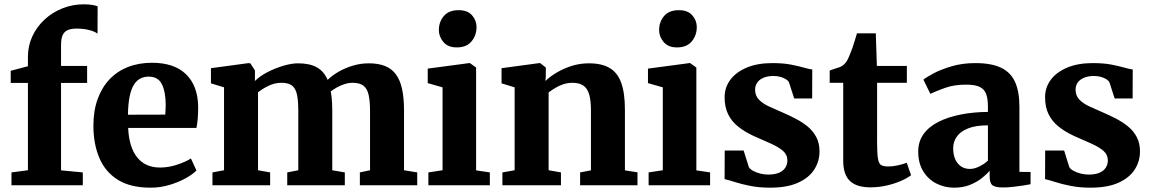

<svg xmlns="http://www.w3.org/2000/svg" viewBox="-20 -856 5322 887"><path d="M33 0V-59.5L109 -69.5V-473H29.5V-529L109 -550V-593Q109 -644.5 129.5 -688.5Q150 -732.5 186 -765.8Q222 -799 268.5 -817.5Q315 -836 365.5 -836Q393 -836 408.8 -832.8Q424.5 -829.5 431 -827L430.5 -700.5Q416.5 -711.5 390 -717.8Q363.5 -724 334.5 -724Q308.5 -724 292.5 -716.8Q276.5 -709.5 269.2 -693Q262 -676.5 262 -648V-551.5H382.5V-473H262V-69L362.5 -59.5V0Z M675.5 11Q582.5 11 524.2 -25.5Q466 -62 438.8 -126.8Q411.5 -191.5 411.5 -275.5Q411.5 -344 431 -398Q450.5 -452 486 -489.5Q521.5 -527 571.2 -546.5Q621 -566 682 -566Q785 -566 839.2 -513.2Q893.5 -460.5 895.5 -365Q895.5 -332 893.5 -307.5Q891.5 -283 887.5 -265H572Q574 -220.5 584.5 -186.5Q595 -152.5 613.5 -129.2Q632 -106 658.5 -94Q685 -82 719.5 -82Q759 -82 799.2 -95.5Q839.5 -109 862 -124L887.5 -68.5Q872 -52 839.5 -33.5Q807 -15 764.2 -2Q721.5 11 675.5 11ZM571 -326 743.5 -326.5Q744 -337.5 744.8 -348.2Q745.5 -359 745.5 -370Q745.5 -430.5 728.2 -466.2Q711 -502 667 -502Q647 -502 630 -494Q613 -486 600 -466.8Q587 -447.5 579.5 -413.2Q572 -379 571 -326Z M961.5 0V-59.5L1015 -69.5V-452.5L954.5 -471V-541L1128.5 -564.5L1137 -563L1158 -530L1157.5 -481.5Q1179.5 -504 1215.2 -522.5Q1251 -541 1289 -552.2Q1327 -563.5 1356.5 -563.5Q1411 -563.5 1444 -544.8Q1477 -526 1493.5 -487Q1515 -508 1545.2 -525.2Q1575.5 -542.5 1611.2 -553Q1647 -563.5 1683.5 -563.5Q1727.5 -563.5 1758.8 -551Q1790 -538.5 1809.2 -512.2Q1828.5 -486 1837.5 -444.8Q1846.5 -403.5 1846.5 -346V-69.5L1907.5 -59.5V0H1642.5V-59.5L1689.5 -69.5V-342Q1689.5 -389.5 1682.8 -418.5Q1676 -447.5 1658.5 -460.5Q1641 -473.5 1609.5 -473.5Q1590.5 -473.5 1571.8 -467.5Q1553 -461.5 1536.5 -452.2Q1520 -443 1508 -433.5Q1510.5 -421.5 1512 -407.2Q1513.5 -393 1514.2 -378Q1515 -363 1515 -346.5V-69.5L1573 -59.5V0H1307V-59.5L1358 -69.5V-345Q1358 -391.5 1351.8 -419.8Q1345.5 -448 1329 -460.8Q1312.5 -473.5 1280.5 -473.5Q1248.5 -473.5 1219.8 -459.2Q1191 -445 1172 -429.5V-69.5L1228 -59.5V0Z M1959 0V-59.5L2024.5 -69.5V-452.5L1956 -472V-539L2147.5 -564.5H2151L2179.5 -544V-69L2243 -59.5V0ZM2089.5 -637Q2049.5 -637 2028.5 -661.8Q2007.5 -686.5 2007.5 -717Q2007.5 -755 2030.5 -782Q2053.5 -809 2098.5 -809H2099.5Q2140 -809 2160.8 -785.2Q2181.5 -761.5 2181.5 -731Q2181.5 -693 2158.5 -665Q2135.5 -637 2090.5 -637Z M2357.5 -69.5V-452.5L2297 -471V-541L2471.5 -564.5H2475.5L2501.5 -544V-507L2500 -482Q2521 -502.5 2552.2 -521Q2583.5 -539.5 2621.2 -551.5Q2659 -563.5 2700.5 -563.5Q2759.5 -563.5 2796 -542.2Q2832.5 -521 2849.8 -473.8Q2867 -426.5 2867 -348.5V-69L2925 -60V0H2660V-59.5L2710 -69V-345Q2710 -392 2701.8 -420Q2693.5 -448 2674.8 -460.8Q2656 -473.5 2624.5 -473.5Q2602 -473.5 2581.5 -466.5Q2561 -459.5 2544 -449Q2527 -438.5 2514.5 -429V-69.5L2571.5 -59.5V0H2301V-59.5Z M2976.5 0V-59.5L3042 -69.5V-452.5L2973.5 -472V-539L3165 -564.5H3168.5L3197 -544V-69L3260.5 -59.5V0ZM3107 -637Q3067 -637 3046 -661.8Q3025 -686.5 3025 -717Q3025 -755 3048 -782Q3071 -809 3116 -809H3117Q3157.5 -809 3178.2 -785.2Q3199 -761.5 3199 -731Q3199 -693 3176 -665Q3153 -637 3108 -637Z M3537.5 11Q3488 11 3447 3Q3406 -5 3375.8 -14.8Q3345.5 -24.5 3327.5 -28.5L3328 -160.5H3415.5L3439.5 -84Q3444.5 -75 3458.8 -67Q3473 -59 3491.8 -54.2Q3510.5 -49.5 3529 -49.5Q3559.5 -49.5 3579 -58Q3598.5 -66.5 3608 -81.5Q3617.5 -96.5 3617.5 -115Q3617.5 -141.5 3597.2 -159Q3577 -176.5 3542.2 -192.2Q3507.5 -208 3462.5 -227.5Q3421 -246.5 3390.5 -270.8Q3360 -295 3343.8 -328.2Q3327.5 -361.5 3327.5 -406.5Q3327.5 -452 3354 -487.5Q3380.5 -523 3430 -543.8Q3479.5 -564.5 3547.5 -564.5Q3597.5 -564.5 3632.8 -557.8Q3668 -551 3692.2 -544Q3716.5 -537 3732.5 -535L3732 -401H3649L3625 -475.5Q3621 -483.5 3610.8 -490Q3600.5 -496.5 3585.8 -500.8Q3571 -505 3553 -505Q3527.5 -505 3508.2 -497.2Q3489 -489.5 3478.8 -475.2Q3468.5 -461 3468.5 -442Q3468.5 -413.5 3486.5 -395.2Q3504.5 -377 3533.5 -363.8Q3562.5 -350.5 3595 -336.5Q3626.5 -323 3657 -307Q3687.5 -291 3712 -270.8Q3736.5 -250.5 3751.2 -222.5Q3766 -194.5 3766 -156.5Q3766 -110.5 3741.5 -72.5Q3717 -34.5 3666.5 -11.8Q3616 11 3537.5 11Z M4001 9.5Q3937.5 9.5 3906.5 -20Q3875.5 -49.5 3875.5 -113.5V-473.5H3813V-530Q3825 -535 3837 -538.5Q3849 -542 3859.5 -546Q3870 -550 3876.5 -556Q3884 -562.5 3889 -569.5Q3894 -576.5 3898.2 -585.5Q3902.5 -594.5 3907 -606Q3912.5 -618.5 3918 -634.8Q3923.5 -651 3929 -668.8Q3934.5 -686.5 3939 -702H4026L4031 -551.5H4169.5V-473.5H4032V-197.5Q4032 -146.5 4036 -123Q4040 -99.5 4051 -93.2Q4062 -87 4083 -87Q4106 -87 4129.8 -92.5Q4153.5 -98 4169 -104L4189 -46.5Q4171.5 -33 4142.2 -20.2Q4113 -7.5 4076.5 1Q4040 9.5 4001 9.5Z M4388 11Q4343 11 4305.2 -8.5Q4267.5 -28 4244.8 -65.2Q4222 -102.5 4222 -156Q4222 -202.5 4246.8 -236.8Q4271.5 -271 4315.8 -293.2Q4360 -315.5 4418.5 -327Q4477 -338.5 4544 -339V-364Q4544 -399 4536 -421.2Q4528 -443.5 4506.5 -454.2Q4485 -465 4443.5 -465Q4387 -465 4344.5 -449.5Q4302 -434 4278 -422.5L4246 -488Q4259 -499 4293.2 -517.2Q4327.5 -535.5 4377 -550Q4426.5 -564.5 4485.5 -564.5Q4562 -564.5 4606.5 -542.2Q4651 -520 4670.2 -475.5Q4689.5 -431 4689.5 -362.5V-62L4741 -61.5V-5Q4730 -2.5 4707.8 1Q4685.5 4.5 4660 7.2Q4634.5 10 4613.5 10Q4577 10 4564.5 -0.5Q4552 -11 4552 -42V-67.5Q4539.5 -52 4516.5 -33.5Q4493.5 -15 4461.2 -2Q4429 11 4388 11ZM4461 -75.5Q4480.5 -75.5 4504 -86.8Q4527.5 -98 4544 -114V-277Q4487 -277 4451.5 -262.5Q4416 -248 4399.8 -224.2Q4383.5 -200.5 4383.5 -172Q4383.5 -141 4393.2 -119.8Q4403 -98.5 4420.2 -87Q4437.5 -75.5 4461 -75.5Z M5018 11Q4968.5 11 4927.5 3Q4886.5 -5 4856.2 -14.8Q4826 -24.5 4808 -28.5L4808.5 -160.5H4896L4920 -84Q4925 -75 4939.2 -67Q4953.5 -59 4972.2 -54.2Q4991 -49.5 5009.5 -49.5Q5040 -49.5 5059.5 -58Q5079 -66.5 5088.5 -81.5Q5098 -96.5 5098 -115Q5098 -141.5 5077.8 -159Q5057.5 -176.5 5022.8 -192.2Q4988 -208 4943 -227.5Q4901.5 -246.5 4871 -270.8Q4840.5 -295 4824.2 -328.2Q4808 -361.5 4808 -406.5Q4808 -452 4834.5 -487.5Q4861 -523 4910.5 -543.8Q4960 -564.5 5028 -564.5Q5078 -564.5 5113.2 -557.8Q5148.5 -551 5172.8 -544Q5197 -537 5213 -535L5212.5 -401H5129.5L5105.5 -475.5Q5101.5 -483.5 5091.2 -490Q5081 -496.5 5066.2 -500.8Q5051.5 -505 5033.5 -505Q5008 -505 4988.8 -497.2Q4969.5 -489.5 4959.2 -475.2Q4949 -461 4949 -442Q4949 -413.5 4967 -395.2Q4985 -377 5014 -363.8Q5043 -350.5 5075.5 -336.5Q5107 -323 5137.5 -307Q5168 -291 5192.5 -270.8Q5217 -250.5 5231.8 -222.5Q5246.5 -194.5 5246.5 -156.5Q5246.5 -110.5 5222 -72.5Q5197.5 -34.5 5147 -11.8Q5096.5 11 5018 11Z"/></svg>

Font: Merriweather 28pt ExtraBold
Style: Regular
Weight: 800
Version: Version 2.100